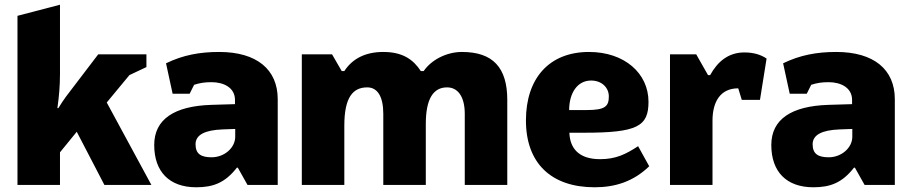

<svg xmlns="http://www.w3.org/2000/svg" viewBox="-20 -783 3857 813"><path d="M54 -716V0H234V-138L305 -225L422 0H621L432 -349L528 -465L600 -499V-553H396L290 -414C270 -388 250 -363 227 -325H223C230 -374 234 -419 234 -470V-763Z M1028 0H1156V-363C1156 -489 1067 -563 908 -563C826 -563 755 -550 683 -515L711 -386H783L802 -424C827 -432 847 -435 876 -435C927 -435 975 -412 975 -360V-342L875 -339C718 -334 633 -278 633 -169C633 -56 697 10 811 10C883 10 933 -9 983 -73H987ZM876 -117C833 -117 808 -130 808 -172C808 -212 847 -232 922 -235L976 -237V-204C976 -157 930 -117 876 -117Z M1258 -553V0H1438V-251C1438 -372 1475 -413 1535 -413C1578 -413 1603 -375 1603 -301V0H1783V-258C1783 -365 1815 -413 1873 -413C1918 -413 1948 -375 1948 -301V0H2128V-360C2128 -497 2067 -563 1936 -563C1869 -563 1805 -528 1774 -482H1762C1730 -531 1685 -563 1603 -563C1525 -563 1471 -533 1438 -482H1427L1386 -553Z M2498 10C2586 10 2663 -15 2729 -79L2682 -164C2630 -130 2588 -109 2521 -109C2427 -109 2393 -159 2391 -221H2453C2679 -221 2726 -248 2726 -352C2726 -472 2625 -563 2474 -563C2305 -563 2207 -451 2207 -273C2207 -92 2314 10 2498 10ZM2390 -317C2390 -388 2424 -442 2483 -442C2529 -442 2558 -411 2558 -375C2558 -333 2543 -317 2465 -317Z M2817 -553V0H2997V-272C2997 -349 3028 -409 3106 -409L3121 -360H3198L3226 -535C3204 -550 3174 -561 3132 -561C3065 -561 3019 -523 2987 -465H2978L2928 -553Z M3641 0H3769V-363C3769 -489 3680 -563 3521 -563C3439 -563 3368 -550 3296 -515L3324 -386H3396L3415 -424C3440 -432 3460 -435 3489 -435C3540 -435 3588 -412 3588 -360V-342L3488 -339C3331 -334 3246 -278 3246 -169C3246 -56 3310 10 3424 10C3496 10 3546 -9 3596 -73H3600ZM3489 -117C3446 -117 3421 -130 3421 -172C3421 -212 3460 -232 3535 -235L3589 -237V-204C3589 -157 3543 -117 3489 -117Z"/></svg>

Font: Frost ExtraBold
Style: Regular
Weight: 800
Designer: Lee Frost
Foundry: Lee Frost for Ice Communication Norge AS
Version: Version 2.011;hotconv 1.0.107;makeotfexe 2.5.65593